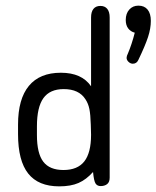

<svg xmlns="http://www.w3.org/2000/svg" viewBox="-20 -651 555 681"><path d="M303 -345Q270 -393 196 -393Q121 -393 82.5 -346.5Q44 -300 44 -209V-175Q44 -81 80 -35.5Q116 10 190 10Q231 10 258.5 -2Q286 -14 310 -41Q313 -9 319 0Q325 9 337 9Q351 9 360 2Q369 -5 369 -21V-589Q369 -609 360.5 -619.5Q352 -630 336 -630Q320 -630 311.5 -619.5Q303 -609 303 -589ZM302 -209 303 -173Q303 -109 279 -78.5Q255 -48 205 -48Q156 -48 133.5 -77.5Q111 -107 111 -172V-203Q111 -271 134 -303Q157 -335 206 -335Q260 -335 283 -299Q293 -284 297 -264.5Q301 -245 302 -209ZM458 -535Q453 -515 446.5 -495.5Q440 -476 434 -462Q429 -452 429 -446Q429 -438 436 -431.5Q443 -425 451 -425Q465 -425 471 -439Q495 -489 505 -519.5Q515 -550 515 -577Q515 -603 503.5 -617Q492 -631 471 -631Q451 -631 438.5 -617Q426 -603 426 -580Q426 -562 434.5 -550.5Q443 -539 458 -535Z"/></svg>

Font: Beiruti
Style: Regular
Weight: 400
Version: Version 1.00